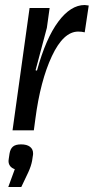

<svg xmlns="http://www.w3.org/2000/svg" viewBox="-20 -520 374 766"><path d="M334 -498 318 -391Q306 -394 292 -394Q233 -394 187 -296Q141 -198 121 -45L115 0H30L98 -488H178L167 -409L122 -240L125 -238L128 -240Q163 -367 212.5 -433.5Q262 -500 318 -500ZM93 167 65 226H13L39 155Q14 146 14 122L15 113L18 93Q21 74 31.5 65Q42 56 64 56Q87 56 99.5 65.5Q112 75 112 92Q112 99 111 102L108 122Q104 143 93 167Z"/></svg>

Font: Ropa Sans
Style: Italic
Weight: 400
Version: Version 1.100